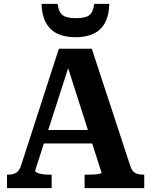

<svg xmlns="http://www.w3.org/2000/svg" viewBox="-20 -965 776 985"><path d="M190 -298H468L476 -229H181ZM315 -661 337 -638 160 -89Q160 -84 170 -79Q180 -74 196.5 -71.5Q213 -69 234 -69H245V0H16V-69H22Q47 -69 63.5 -79Q80 -89 90 -122L282 -715H451L648 -115Q657 -86 673.5 -77.5Q690 -69 715 -69H720V0H414V-69H427Q448 -69 464.5 -70Q481 -71 491 -73.5Q501 -76 501 -79ZM367 -774Q422 -774 460 -792Q498 -810 518.5 -848Q539 -886 541 -945H463Q460 -917 450.5 -901Q441 -885 421.5 -878.5Q402 -872 369 -872Q338 -872 318.5 -878.5Q299 -885 289 -901Q279 -917 276 -945H193Q195 -886 216 -848Q237 -810 275 -792Q313 -774 367 -774Z"/></svg>

Font: Roboto Serif 20pt SemiBold
Style: Regular
Weight: 600
Version: Version 1.008